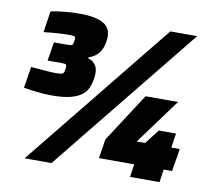

<svg xmlns="http://www.w3.org/2000/svg" viewBox="-77 -788 1003 879"><g transform="rotate(10 424.5 -348.0)"><path d="M48 -417Q90 -413 119 -411Q148 -409 165 -409Q188 -409 195 -412.5Q202 -416 204 -433Q207 -452 202.5 -455.5Q198 -459 182 -459H117L131 -546H196Q213 -546 216.5 -550Q220 -554 222 -569Q225 -586 220 -589Q215 -592 189 -592Q169 -592 139 -590Q109 -588 76 -584L91 -683Q118 -689 155.5 -692.5Q193 -696 223 -696Q269 -696 298.5 -689Q328 -682 344.5 -669Q361 -656 366 -636.5Q371 -617 367 -592Q362 -557 345 -536.5Q328 -516 299 -506L298 -502Q324 -494 335.5 -473.5Q347 -453 341 -415Q337 -389 327.5 -368.5Q318 -348 297.5 -334Q277 -320 244.5 -312.5Q212 -305 162 -305Q131 -305 94.5 -309Q58 -313 32 -318ZM91 0 647 -688H772L216 0ZM581 0 590 -60H426L440 -149L587 -376H738L583 -165H622L674 -232H754L744 -165H783L766 -60H727L718 0Z"/></g></svg>

Font: Azeri Sans Black
Style: Italic
Weight: 900
Designer: Hector Gatti & Omnibus-Type (original fonts) / Cristiano Sobral (main changes and remastering)
Foundry: Omnibus-Type
Version: Version 0.07;August 21, 2020;FontCreator 13.0.0.2681 64-bit;